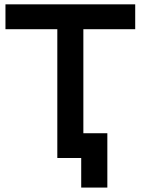

<svg xmlns="http://www.w3.org/2000/svg" viewBox="-20 -720 641 875"><path d="M241.2 0V-586.9H4.9V-700.2H596.2V-586.9H359.9V-112.8H469.2V134.8H350.1V0Z"/></svg>

Font: Cakra Normal
Style: Regular
Weight: 400
Designer: Lucia Kollert, Vojtech Kollert
Foundry: OoM Type
Version: Version 1.000;Glyphs 3.1.1 (3148)